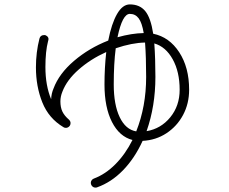

<svg xmlns="http://www.w3.org/2000/svg" viewBox="-20 -793 1040 871"><path d="M627 -154Q591 -75 538 -20.5Q485 34 420 57Q418 58 413 58Q404 58 398 51.5Q392 45 392 36Q392 30 396 24.5Q400 19 406 17Q459 -3 504 -48.5Q549 -94 581 -158Q522 -173 488 -239.5Q454 -306 454 -410Q454 -485 462 -557Q391 -525 337 -477.5Q283 -430 263 -377Q254 -355 254 -333Q254 -306 263 -287Q272 -268 293 -250Q300 -243 300 -235Q300 -225 293.5 -219Q287 -213 279 -213Q272 -213 268 -216Q201 -256 172 -328.5Q143 -401 143 -487Q143 -556 159 -618Q163 -634 181 -634Q188 -634 194 -628.5Q200 -623 200 -616Q200 -612 198 -606Q186 -560 186 -489Q186 -405 212 -343Q213 -369 223 -392Q248 -459 316 -517Q384 -575 471 -609Q486 -686 511 -729.5Q536 -773 569 -773Q614 -773 639 -742.5Q664 -712 675 -640Q748 -625 793 -556Q838 -487 838 -386Q838 -323 810.5 -271.5Q783 -220 735 -188.5Q687 -157 627 -154ZM513 -624Q577 -642 632 -643Q624 -690 609 -710Q594 -730 569 -730Q535 -730 513 -624ZM598 -197Q643 -310 643 -444Q643 -533 638 -600Q579 -599 505 -574Q496 -504 496 -410Q496 -318 523 -261.5Q550 -205 598 -197ZM795 -386Q795 -467 763.5 -524Q732 -581 680 -596Q685 -526 685 -444Q685 -312 645 -198Q710 -209 752.5 -261Q795 -313 795 -386Z"/></svg>

Font: Tsukimi Rounded Light
Style: Regular
Weight: 300
Designer: Takashi Funayama
Foundry: Takashi Funayama
Version: Version 1.032; ttfautohint (v1.8.3)